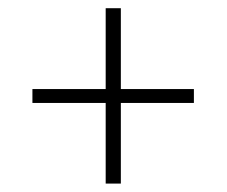

<svg xmlns="http://www.w3.org/2000/svg" viewBox="-20 -540 538 456"><path d="M267 -104H231V-520.5H267ZM57 -295.5V-328.5H440.5V-295.5Z"/></svg>

Font: Anek Gurmukhi Medium ExtraLight
Style: Regular
Weight: 250
Version: Version 1.003